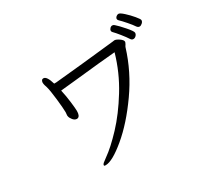

<svg xmlns="http://www.w3.org/2000/svg" viewBox="-166 -1023 1333 1268"><g transform="rotate(-30 500.0 -389.0)"><path d="M952 -658Q940 -658 931 -671Q921 -687 894.5 -717.5Q868 -748 852 -763Q845 -769 845 -777Q845 -786 853.5 -793.5Q862 -801 872 -801Q883 -801 909.5 -777Q936 -753 959.5 -725Q983 -697 983 -689Q983 -677 972 -667.5Q961 -658 952 -658ZM856 -618Q842 -640 817.5 -670.5Q793 -701 777 -717Q772 -722 772 -729Q772 -738 780 -746.5Q788 -755 798 -755Q807 -755 814 -748Q835 -730 870 -690Q905 -650 905 -638Q905 -626 895.5 -616.5Q886 -607 875 -607Q863 -607 856 -618ZM219 -622Q218 -624 214.5 -635.5Q211 -647 211 -658Q211 -664 215 -672Q219 -680 230 -680Q255 -680 274 -614H290Q357 -620 498 -634.5Q639 -649 747 -661Q755 -663 761 -663Q774 -663 796 -648Q818 -633 818 -620Q818 -616 815.5 -611.5Q813 -607 812 -604Q811 -601 808 -597.5Q805 -594 802 -586Q753 -427 654 -287Q555 -147 453 -62Q351 23 300 23Q292 23 290 21.5Q288 20 288 16Q288 10 297 2Q306 -6 326 -20Q386 -62 463.5 -144.5Q541 -227 613 -344Q685 -461 723 -594Q625 -586 400 -562L291 -551Q302 -502 308 -451Q314 -400 314 -383Q314 -345 295 -338Q293 -337 288 -337Q272 -337 259 -353Q246 -369 244 -382L243 -389Q243 -394 244 -400Q245 -406 245 -411V-415Q245 -440 237 -514.5Q229 -589 219 -622Z"/></g></svg>

Font: Fusion Kai T
Style: Regular
Weight: 400
Designer: Fontworks Inc.
Version: Version 24.134;May 13, 2024